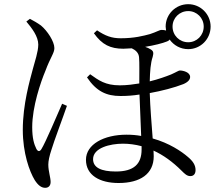

<svg xmlns="http://www.w3.org/2000/svg" viewBox="-20 -839 1040 918"><path d="M805 -712C805 -753 838 -786 880 -786C921 -786 954 -753 954 -712C954 -670 921 -637 880 -637C838 -637 805 -670 805 -712ZM106 -736C132 -705 163 -665 163 -626C163 -592 146 -543 137 -509C123 -456 89 -341 89 -218C89 -107 121 -19 146 22C162 47 178 59 196 59C213 59 222 48 222 31C222 9 211 -20 211 -52C211 -69 216 -93 226 -123C238 -164 281 -277 300 -333L277 -343C254 -291 198 -158 178 -126C170 -113 161 -114 154 -127C143 -149 134 -178 134 -231C134 -329 175 -448 197 -500C221 -565 240 -585 240 -609C240 -641 206 -692 176 -717C158 -730 140 -740 123 -749ZM657 -140V-124C657 -55 620 -19 534 -19C463 -19 425 -38 425 -78C425 -132 506 -152 568 -152C597 -152 627 -148 657 -140ZM411 -484 396 -469C441 -402 489 -380 556 -380C587 -380 616 -382 647 -387L655 -189C633 -193 610 -195 585 -195C477 -195 391 -149 391 -75C391 -1 457 36 547 36C650 36 715 -7 715 -92L714 -119C760 -98 805 -66 849 -22C863 -8 874 3 890 3C907 3 915 -9 915 -26C915 -50 902 -69 878 -89C848 -115 789 -155 710 -177C705 -243 698 -328 696 -394C752 -404 814 -420 857 -437C880 -447 889 -459 889 -471C889 -494 855 -502 840 -502C834 -502 825 -495 798 -483C773 -473 737 -460 696 -450C697 -497 700 -538 710 -567C715 -586 714 -594 702 -602C694 -607 684 -612 674 -615C717 -622 757 -632 779 -641C784 -643 789 -646 791 -650C811 -622 843 -604 880 -604C939 -604 987 -652 987 -712C987 -771 939 -819 880 -819C820 -819 772 -771 772 -712L774 -693C768 -695 761 -696 753 -696C742 -696 731 -687 697 -676C667 -668 623 -656 557 -656C513 -656 483 -668 444 -694L429 -680C468 -625 508 -606 570 -606L610 -608C627 -600 644 -587 645 -563C647 -539 646 -486 646 -440C621 -436 588 -431 553 -431C483 -431 452 -455 411 -484Z"/></svg>

Font: Harano Aji Mincho KR
Style: Regular
Weight: 400
Foundry: Masamichi Hosoda
Version: HaranoAjiMinchoKR-Regular version 20230610;ttx 4.39.4